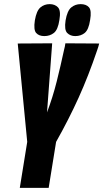

<svg xmlns="http://www.w3.org/2000/svg" viewBox="-20 -911 501 931"><path d="M76 0 112 -223 66 -700 233 -701 208 -366Q236 -440 255 -516Q274 -592 291 -671Q293 -678 294.5 -685.5Q296 -693 297 -701L461 -700Q459 -692 456.5 -683.5Q454 -675 451 -667Q409 -543 361.5 -438Q314 -333 252 -223L216 0ZM345 -736Q321 -736 306 -751Q291 -766 298 -812Q306 -859 325.5 -875Q345 -891 371 -891Q398 -891 411.5 -875.5Q425 -860 417 -814Q410 -767 391 -751.5Q372 -736 345 -736ZM195 -736Q169 -736 155.5 -751Q142 -766 149 -812Q157 -859 176 -875Q195 -891 221 -891Q246 -891 261 -875.5Q276 -860 268 -814Q261 -767 241.5 -751.5Q222 -736 195 -736Z"/></svg>

Font: Georama ExtraCondensed ExtraBold
Style: Italic
Weight: 800
Width: 2
Italic angle: -9°
Designer: Jean-Baptiste Levee
Foundry: Production Type
Version: Version 1.000